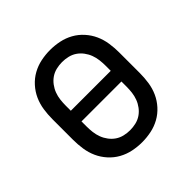

<svg xmlns="http://www.w3.org/2000/svg" viewBox="-145 -655 789 789"><g transform="rotate(-45 250.0 -260.0)"><path d="M250 8Q223 8 196.5 2.5Q170 -3 146.5 -16Q123 -29 104.5 -49.5Q86 -70 75 -94.5Q64 -119 60 -146Q56 -173 56 -200V-320Q56 -347 60 -374Q64 -401 75 -425.5Q86 -450 104.5 -470.5Q123 -491 146.5 -504Q170 -517 196.5 -522.5Q223 -528 250 -528Q277 -528 303.5 -522.5Q330 -517 353.5 -504Q377 -491 395.5 -470.5Q414 -450 425 -425.5Q436 -401 440 -374Q444 -347 444 -320V-200Q444 -173 440 -146Q436 -119 425 -94.5Q414 -70 395.5 -49.5Q377 -29 353.5 -16Q330 -3 303.5 2.5Q277 8 250 8ZM366 -291V-320Q366 -337 364 -354Q362 -371 356 -387Q350 -403 339.5 -417Q329 -431 315 -440.5Q301 -450 284 -454Q267 -458 250 -458Q233 -458 216 -454Q199 -450 185 -440.5Q171 -431 160.5 -417Q150 -403 144 -387Q138 -371 136 -354Q134 -337 134 -320V-291ZM250 -62Q267 -62 284 -66Q301 -70 315 -79.5Q329 -89 339.5 -103Q350 -117 356 -133Q362 -149 364 -166Q366 -183 366 -200V-229H134V-200Q134 -183 136 -166Q138 -149 144 -133Q150 -117 160.5 -103Q171 -89 185 -79.5Q199 -70 216 -66Q233 -62 250 -62Z"/></g></svg>

Font: Iosevka Term Curly
Style: Regular
Weight: 400
Designer: Belleve Invis
Foundry: Belleve Invis
Version: Version 32.3.0